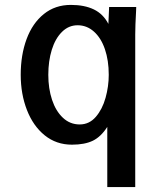

<svg xmlns="http://www.w3.org/2000/svg" viewBox="-20 -580 640 783"><path d="M273.5 10Q209.5 10 162.2 -28.2Q115 -66.5 89.8 -131.5Q64.5 -196.5 64.5 -275Q64.5 -356 88.5 -420.8Q112.5 -485.5 158.8 -522.8Q205 -560 269 -560Q324.5 -560 362.8 -541.5Q401 -523 422 -482.5L425 -551.5H535.5Q535 -546 535 -536Q531.5 -474 531.5 -439.5V183H417.5V-62.5Q392 -22.5 358.8 -6.2Q325.5 10 273.5 10ZM423.5 -275Q423.5 -333.5 407.8 -379.5Q392 -425.5 363 -451.2Q334 -477 296.5 -477Q260 -477 232.8 -450Q205.5 -423 191.2 -377Q177 -331 177 -275Q177 -219 192.2 -173Q207.5 -127 236.5 -99.8Q265.5 -72.5 305 -72.5Q344 -72.5 370.8 -103.5Q397.5 -134.5 410.5 -181.2Q423.5 -228 423.5 -275Z"/></svg>

Font: JuliaMono SemiBold
Style: Regular
Weight: 600
Monospace: yes
Designer: cormullion
Foundry: corm
Version: Version 0.055; ttfautohint (v1.8.4)